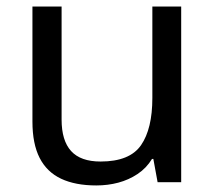

<svg xmlns="http://www.w3.org/2000/svg" viewBox="-20 -556 658 586"><path d="M533 -536V0H461L448 -71H444Q427 -43 400 -25Q373 -7 341 1.5Q309 10 274 10Q210 10 166.5 -10.5Q123 -31 101 -74Q79 -117 79 -185V-536H168V-191Q168 -127 197 -95Q226 -63 287 -63Q376 -63 410.5 -113Q445 -163 445 -257V-536Z"/></svg>

Font: tamil15
Style: Book
Weight: 400
Designer: Jelle Bosma - Monotype Design Team
Foundry: Monotype Imaging Inc.
Version: Version 2.003